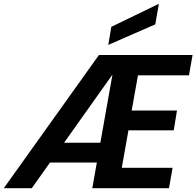

<svg xmlns="http://www.w3.org/2000/svg" viewBox="-42 -989 1032 1009"><path d="M-22 0 478 -700H970L951 -593H683L650 -408H888L871 -304H633L598 -107H865L846 0H443L549 -597L125 0ZM144 -135 220 -239H550L531 -135ZM527 -753 543 -848 793 -969 774 -861Z"/></svg>

Font: DM Sans 24pt
Style: Bold Italic
Weight: 700
Italic angle: -10°
Designer: Colophon Foundry, Jonny Pinhorn
Foundry: Colophon Foundry
Version: Version 4.004;gftools[0.9.30]